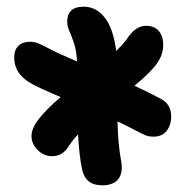

<svg xmlns="http://www.w3.org/2000/svg" viewBox="-20 -801 560 580"><path d="M137.2 -329.1Q112.8 -329.1 94 -347.7Q75.2 -366.2 75.2 -390.1Q75.2 -412.6 95.2 -439Q119.6 -470.7 163.1 -507.8Q95.7 -536.1 70.8 -550.8Q22.9 -579.1 22.9 -627Q22.9 -650.4 35.6 -662.6Q48.3 -674.8 69.8 -674.8Q83.5 -674.8 93.8 -670.9Q104 -667 128.9 -653.8Q150.4 -642.1 212.9 -615.2Q210.9 -648.4 203.4 -670.9Q195.8 -693.4 189.5 -707.3Q183.1 -721.2 183.1 -735.8Q183.1 -780.8 232.9 -780.8Q270.5 -780.8 296.4 -747.8Q322.3 -714.8 331.1 -647Q356.4 -672.4 365.2 -686Q390.1 -723.1 420.9 -723.1Q446.8 -723.1 460 -707Q473.1 -690.9 473.1 -666Q473.1 -636.7 455.1 -610.8Q435.1 -582 386.2 -542Q428.7 -522.5 464.8 -502.9Q497.1 -487.3 497.1 -449.2Q497.1 -423.3 483.4 -405.8Q469.7 -388.2 443.8 -388.2Q430.2 -388.2 419.4 -392.3Q408.7 -396.5 377.9 -413.1Q354 -425.3 335 -434.1Q336.4 -365.2 346.2 -313Q352.1 -279.3 337.6 -260.3Q323.2 -241.2 288.1 -241.2Q238.3 -241.2 228 -289.1Q219.2 -330.6 215.8 -395Q201.7 -380.9 185.1 -356Q167.5 -329.1 137.2 -329.1Z"/></svg>

Font: Shantell Sans Irregular Bouncy
Style: Regular
Weight: 800
Designer: Stephen Nixon, Anya Danilova, Shantell Martin
Foundry: Arrow Type
Version: Version 1.006;[9816181b4]